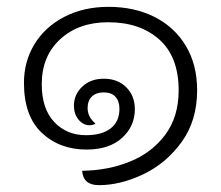

<svg xmlns="http://www.w3.org/2000/svg" viewBox="-20 -490 646 561"><path d="M220 9Q296 8 360 -18Q424 -44 463 -96.5Q502 -149 502 -226Q502 -324 445.5 -374.5Q389 -425 296 -425Q210 -425 156 -375.5Q102 -326 102 -244Q102 -172 138.5 -133.5Q175 -95 231 -95Q278 -95 303.5 -115Q329 -135 329 -172Q329 -194 317.5 -207Q306 -220 283 -220Q261 -220 248.5 -208Q236 -196 236 -174Q236 -148 259 -129Q252 -124 242 -124Q223 -124 209.5 -140.5Q196 -157 196 -181Q196 -214 220.5 -237Q245 -260 283 -260Q324 -260 349 -235Q374 -210 374 -171Q374 -121 336.5 -87Q299 -53 233 -53Q154 -53 102 -102Q50 -151 50 -248Q50 -310 80.5 -360.5Q111 -411 167.5 -440.5Q224 -470 297 -470Q373 -470 431.5 -440.5Q490 -411 523 -356Q556 -301 556 -226Q556 -138 511 -75.5Q466 -13 399 19Q332 51 269 51Q223 51 220 9Z"/></svg>

Font: Krub Light
Style: Regular
Weight: 300
Designer: Ekaluck Peanpanawate
Foundry: Cadson Demak Co.,Ltd.
Version: Version 1.000; ttfautohint (v1.6)